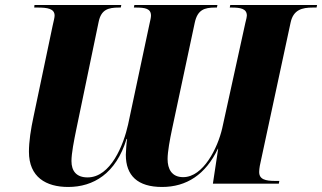

<svg xmlns="http://www.w3.org/2000/svg" viewBox="-20 -734 1280 763"><path d="M251 9C351 9 441 -44 483 -182H485C483 -172 480 -128 480 -119C480 -36 527 9 624 9C721 9 797 -40 846 -143H847L826 -4H1088L1090 -15H1074C1035 -15 1009 -21 1010 -52C1010 -64 1014 -85 1018 -101L1135 -645C1146 -695 1180 -704 1223 -704H1238L1240 -714H895L893 -704H900C935 -704 961 -700 961 -672C961 -668 959 -658 955 -643L863 -224C845 -146 788 -30 708 -30C662 -30 646 -63 646 -102C646 -131 655 -180 664 -222L754 -644C765 -695 792 -704 835 -704H842L844 -714H514L512 -704H519C557 -704 580 -700 580 -672C580 -665 578 -656 573 -634L489 -239C471 -158 420 -29 328 -29C284 -29 264 -54 264 -94C264 -125 274 -175 283 -219L372 -647C382 -696 410 -704 453 -704H460L462 -714H117L116 -704H129C168 -704 197 -700 197 -672C197 -665 194 -653 189 -631L114 -274C102 -219 95 -171 95 -131C95 -30 163 9 251 9Z"/></svg>

Font: Noto Serif Display ExtraBold
Style: Italic
Weight: 800
Italic angle: -12°
Designer: Monotype Design Team
Foundry: Monotype Imaging Inc.
Version: Version 2.009